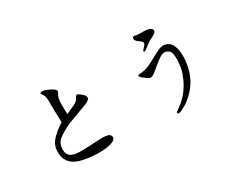

<svg xmlns="http://www.w3.org/2000/svg" viewBox="-99 -1201 2198 1767"><g transform="rotate(-30 1000.0 -317.5)"><path d="M419 -375Q416 -453 414.5 -501Q413 -549 414 -588Q414 -627 410 -645Q406 -663 396.5 -676Q387 -689 385 -695Q383 -701 386 -706Q389 -711 402 -711Q422 -711 445.5 -701.5Q469 -692 487.5 -683Q506 -674 519 -662Q532 -650 532 -639Q532 -635 520 -615.5Q508 -596 504 -570Q498 -545 500 -490L502 -413Q524 -423 535.5 -428Q547 -433 574 -445Q601 -457 616 -467Q631 -477 639 -490L652 -515Q658 -522 665 -524.5Q672 -527 691 -514Q709 -500 721 -488.5Q733 -477 737.5 -464Q742 -451 740 -443Q737 -436 724 -426.5Q711 -417 691.5 -408.5Q672 -400 599 -374Q526 -348 484.5 -331Q443 -314 385.5 -279.5Q328 -245 315 -215.5Q302 -186 301.5 -150.5Q301 -115 316.5 -93.5Q332 -72 367 -62.5Q402 -53 467 -55Q494 -55 532.5 -57Q571 -59 611 -61.5Q651 -64 670 -64Q692 -64 715 -60Q738 -56 748 -46.5Q758 -37 759 -22.5Q760 -8 747 5Q737 16 714 23.5Q691 31 668 35Q645 40 609 41Q553 43 500 37.5Q447 32 403 21.5Q359 11 327 -8Q295 -27 274 -59.5Q253 -92 250.5 -137Q248 -182 260 -216Q273 -253 309 -289Q344 -324 387 -354L419 -375Z M1498 -434Q1479 -420 1453 -400L1407 -362Q1385 -343 1367.5 -331.5Q1350 -320 1337 -320Q1323 -320 1300.5 -335.5Q1278 -351 1259 -368Q1240 -385 1244 -393Q1246 -396 1251 -398Q1256 -400 1272.5 -400.5Q1289 -401 1314.5 -407Q1340 -413 1368 -424.5Q1396 -436 1445.5 -464Q1495 -492 1528 -506.5Q1561 -521 1588 -519Q1621 -516 1646 -493.5Q1671 -471 1682 -427Q1693 -383 1691 -324Q1688 -256 1669 -193Q1650 -130 1618 -81.5Q1586 -33 1543 6Q1500 45 1477.5 57.5Q1455 70 1429.5 83Q1404 96 1392.5 93Q1381 90 1380 85Q1379 80 1392 69L1437 36Q1483 1 1519.5 -45.5Q1556 -92 1583 -150.5Q1610 -209 1617.5 -248Q1625 -287 1627 -330Q1631 -415 1608 -436Q1585 -457 1561 -459Q1537 -461 1498 -434ZM1397 -566Q1399 -572 1410 -582.5Q1421 -593 1431 -606Q1441 -619 1440 -631Q1438 -643 1422 -654L1393 -675Q1378 -688 1375.5 -700.5Q1373 -713 1376 -721Q1379 -727 1393 -729Q1396 -729 1412 -725Q1428 -721 1459 -721H1491Q1526 -721 1545.5 -713.5Q1565 -706 1571 -699Q1578 -691 1577 -678Q1576 -665 1564.5 -655.5Q1553 -646 1525.5 -633Q1498 -620 1484 -610Q1470 -600 1450 -584.5Q1430 -569 1419 -562Q1408 -555 1403 -556Q1398 -557 1397 -559Q1396 -561 1397 -566Z"/></g></svg>

Font: ChillKai
Style: Regular
Weight: 400
Designer: ChillType
Foundry: 寒蝉字型
Version: Version 2.000